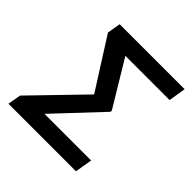

<svg xmlns="http://www.w3.org/2000/svg" viewBox="-187 -867 1019 1019"><g transform="rotate(45 322.5 -358.0)"><path d="M546.5 -97.3 530.2 0H23.4L36.2 -74.2L310 -356.5L129.6 -640.6L142.4 -715.9H630L614.3 -618.6H282.3L437.5 -361.5L436.4 -352.6L196.4 -97.3Z"/></g></svg>

Font: Inter UI Medium
Style: Italic
Weight: 500
Italic angle: 9.39999°
Designer: Rasmus Andersson
Foundry: rsms
Version: 3.2;8d6f07862